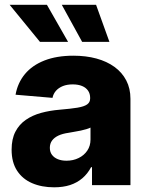

<svg xmlns="http://www.w3.org/2000/svg" viewBox="-20 -778 621 807"><path d="M207.5 9.3Q155.3 9.3 115 -8.1Q74.7 -25.4 51.8 -60.5Q28.8 -95.7 28.8 -148.9Q28.8 -193.8 44.7 -224.4Q60.5 -254.9 88.4 -274.2Q116.2 -293.5 152.8 -303.5Q189.5 -313.5 231 -316.9Q277.3 -320.8 305.4 -325.4Q333.5 -330.1 346.2 -339.1Q358.9 -348.1 358.9 -364.3V-366.7Q358.9 -384.3 350.1 -397Q341.3 -409.7 325 -416.5Q308.6 -423.3 285.6 -423.3Q262.2 -423.3 244.4 -416.3Q226.6 -409.2 215.3 -396.5Q204.1 -383.8 200.7 -366.7L45.4 -379.9Q54.2 -429.7 84.7 -466.6Q115.2 -503.4 166.7 -523.7Q218.3 -543.9 288.6 -543.9Q341.3 -543.9 385.3 -532Q429.2 -520 461.2 -496.8Q493.2 -473.6 510.7 -439.9Q528.3 -406.2 528.3 -362.8V0H366.7V-75.2H362.8Q348.1 -47.4 325.9 -28.6Q303.7 -9.8 274.4 -0.2Q245.1 9.3 207.5 9.3ZM259.3 -102.5Q287.6 -102.5 310.5 -113.8Q333.5 -125 346.9 -145Q360.4 -165 360.4 -191.4V-241.7Q353.5 -238.3 343 -235.1Q332.5 -231.9 319.8 -229.2Q307.1 -226.6 293.9 -224.4Q280.8 -222.2 267.6 -219.7Q243.2 -216.3 225.8 -208.3Q208.5 -200.2 199 -187.5Q189.5 -174.8 189.5 -156.7Q189.5 -139.2 198.5 -127.2Q207.5 -115.2 223.1 -108.9Q238.8 -102.5 259.3 -102.5ZM325.2 -602.1 239.7 -757.8H383.8L439.9 -602.1ZM147.9 -602.1 20.5 -757.8H177.2L266.1 -602.1Z"/></svg>

Font: Inter 20pt ExtraBold
Style: Regular
Weight: 800
Version: Version 4.001;git-66647c0bb